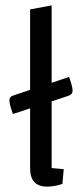

<svg xmlns="http://www.w3.org/2000/svg" viewBox="-20 -685 303 714"><path d="M250 -348Q250 -334 235 -329L172 -308V-60L217 -56L212 -1Q182 9 155 9Q92 9 92 -59V-282L28 -261L20 -285Q15 -303 15 -311Q15 -326 30 -330L92 -351V-650L172 -665V-377L237 -399L245 -374Q250 -357 250 -348Z"/></svg>

Font: Changa Light
Style: Regular
Weight: 300
Designer: Eduardo Rodriguez Tunni
Foundry: Eduardo Rodriguez Tunni
Version: Version 2.002; ttfautohint (v1.5) -l 8 -r 50 -G 110 -x 14 -H